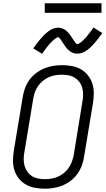

<svg xmlns="http://www.w3.org/2000/svg" viewBox="-20 -1139 642 1167"><path d="M253 8Q222 8 192.5 2.5Q163 -3 138 -17Q113 -31 95 -53.5Q77 -76 68 -103.5Q59 -131 59 -161.5Q59 -192 64 -223L118 -548Q122 -575 131.5 -601.5Q141 -628 158 -652Q175 -676 198.5 -694Q222 -712 248.5 -723Q275 -734 302.5 -738.5Q330 -743 357 -743Q387 -743 417 -737.5Q447 -732 471.5 -718Q496 -704 514 -681.5Q532 -659 541 -631.5Q550 -604 550 -573.5Q550 -543 545 -512L491 -187Q487 -160 477.5 -133.5Q468 -107 451 -83Q434 -59 410.5 -41Q387 -23 360.5 -12Q334 -1 306.5 3.5Q279 8 253 8ZM253 -50Q273 -50 293.5 -53.5Q314 -57 333 -65.5Q352 -74 369 -88Q386 -102 398 -119.5Q410 -137 417 -156.5Q424 -176 428 -196L481 -522Q485 -543 485 -564Q485 -585 480 -604.5Q475 -624 463 -640Q451 -656 434.5 -666.5Q418 -677 397.5 -681Q377 -685 356 -685Q336 -685 315.5 -681.5Q295 -678 276 -669.5Q257 -661 240 -647Q223 -633 211 -615.5Q199 -598 192 -578.5Q185 -559 182 -539L128 -213Q124 -192 124 -171Q124 -150 129.5 -130.5Q135 -111 146.5 -95Q158 -79 174.5 -68.5Q191 -58 211.5 -54Q232 -50 253 -50ZM236 -812 182 -845Q194 -863 206 -878Q218 -893 228.5 -905Q239 -917 249 -927Q259 -937 272.5 -947.5Q286 -958 301.5 -964.5Q317 -971 333 -971Q338 -971 343.5 -970Q349 -969 354 -967.5Q359 -966 363.5 -964Q368 -962 372.5 -959.5Q377 -957 380.5 -954Q384 -951 388 -947.5Q392 -944 395.5 -940Q399 -936 402 -932Q405 -928 408 -924Q411 -920 413.5 -916Q416 -912 419 -907.5Q422 -903 425 -898.5Q428 -894 431 -889.5Q434 -885 436.5 -882Q439 -879 442 -875Q445 -871 450 -871Q454 -871 457.5 -873Q461 -875 464.5 -877Q468 -879 471.5 -882Q475 -885 479.5 -889Q484 -893 485.5 -894Q487 -895 489 -897.5Q491 -900 493.5 -902.5Q496 -905 499 -908Q502 -911 504.5 -914Q507 -917 510 -920.5Q513 -924 515.5 -928Q518 -932 521.5 -935.5Q525 -939 528 -943.5Q531 -948 534.5 -952.5Q538 -957 541 -961.5Q544 -966 548 -972L602 -938Q589 -920 577.5 -905Q566 -890 555.5 -878Q545 -866 535 -856Q525 -846 511 -835.5Q497 -825 481.5 -819Q466 -813 451 -813Q440 -813 430 -815.5Q420 -818 411.5 -823.5Q403 -829 395.5 -835.5Q388 -842 382 -850Q376 -858 371 -865.5Q366 -873 359.5 -882.5Q353 -892 348.5 -899Q344 -906 336 -912Q335 -912 334.5 -912.5Q334 -913 333 -913Q330 -913 326 -910.5Q322 -908 319 -906Q316 -904 312 -901Q308 -898 303.5 -894Q299 -890 298 -889Q297 -888 294.5 -885.5Q292 -883 289.5 -880.5Q287 -878 284.5 -875Q282 -872 279 -869Q276 -866 273.5 -862.5Q271 -859 268 -855.5Q265 -852 262 -848Q259 -844 255.5 -839.5Q252 -835 249 -830.5Q246 -826 242.5 -821.5Q239 -817 236 -812ZM252 -1061V-1119H597V-1061Z"/></svg>

Font: Iosevka SS04 Lt Ex Obl
Style: Regular
Weight: 300
Width: 7
Italic angle: -9°
Monospace: yes
Designer: Belleve Invis
Foundry: Belleve Invis
Version: Version 19.0.0; ttfautohint (v1.8.4)